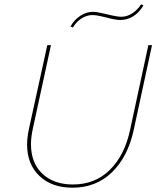

<svg xmlns="http://www.w3.org/2000/svg" viewBox="-20 -868 731 893"><path d="M106 -196Q106 -226 114 -266L200 -658H217L132 -266Q124 -228 124 -198Q124 -110 177 -60Q230 -10 319 -10Q422 -10 491 -78Q560 -146 585 -264L670 -658H687L602 -264Q575 -139 501 -67Q427 5 317 5Q221 5 163.5 -49.5Q106 -104 106 -196ZM308 -745Q325 -776 353.5 -794.5Q382 -813 412 -813Q427 -813 448.5 -808Q470 -803 476 -802Q524 -790 544 -790Q571 -790 596 -806.5Q621 -823 636 -848L647 -843Q628 -810 600 -792.5Q572 -775 540 -775Q517 -775 473 -787Q468 -788 447 -793Q426 -798 410 -798Q384 -798 359.5 -782.5Q335 -767 319 -740Z"/></svg>

Font: Ysabeau Thin
Style: Italic
Weight: 200
Italic angle: -12°
Designer: Christian Thalmann (Catharsis Fonts)
Version: Version 0.003